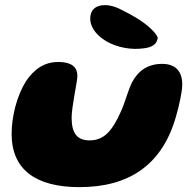

<svg xmlns="http://www.w3.org/2000/svg" viewBox="-20 -712 757 768"><path d="M536.5 -517C578.5 -519.5 606 -527.5 611 -561C608 -572 595 -586.5 583 -597.5C551 -628.5 504.5 -653 481 -665C451.5 -681 423 -694.5 388.5 -691C355.5 -686.5 339.5 -667 341 -632C343.5 -603.5 362 -577.5 389.5 -557.5C428 -528 488.5 -513.5 536.5 -517ZM298 36.5C493 36.5 629 -49.5 684.5 -248C696 -288 709 -344.5 709 -374C709 -428 681 -456.5 628.5 -456.5C569 -456.5 531.5 -427 508 -382.5C490 -345 482 -307.5 465 -269C429 -187.5 396 -150.5 338.5 -150.5C288 -150.5 266.5 -179.5 266.5 -241.5C266.5 -285.5 289.5 -385.5 289.5 -408C289.5 -436.5 275.5 -464 212.5 -464C158 -464 117 -436.5 83.5 -386.5C47 -328 26.5 -245.5 26.5 -176.5C26.5 -33.5 123 36.5 298 36.5Z"/></svg>

Font: Gluten
Style: Bold Italic
Weight: 700
Italic angle: -13°
Designer: Tyler Finck
Foundry: Etcetera Type Company
Version: Version 0.920